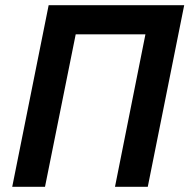

<svg xmlns="http://www.w3.org/2000/svg" viewBox="-20 -718 728 738"><path d="M27 0 167 -698H688L548 0H422L539 -586H271L153 0Z"/></svg>

Font: IBM Plex Sans SemiBold
Style: Italic
Weight: 600
Italic angle: -11.31°
Designer: Mike Abbink, Paul van der Laan, Pieter van Rosmalen
Foundry: Bold Monday
Version: Version 3.201